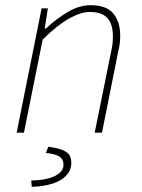

<svg xmlns="http://www.w3.org/2000/svg" viewBox="-20 -510 544 738"><path d="M44 0 140 -478H164L152 -400H156Q198 -439 241.5 -464.5Q285 -490 328 -490Q390 -490 416 -457.5Q442 -425 442 -374Q442 -356 440.5 -343.5Q439 -331 434 -310L372 0H344L406 -306Q411 -329 412.5 -342Q414 -355 414 -370Q414 -417 393 -440.5Q372 -464 324 -464Q291 -464 246 -439Q201 -414 144 -358L72 0ZM102 208 100 184Q162 182 193 165.5Q224 149 224 124Q224 101 207 91Q190 81 156 78L166 54Q202 59 221 67Q240 75 247 86.5Q254 98 254 116Q254 144 235 164.5Q216 185 181.5 196Q147 207 102 208Z"/></svg>

Font: Source Sans 3
Style: Italic
Weight: 200
Italic angle: -11°
Designer: Paul D. Hunt
Foundry: Adobe
Version: Version 3.046;hotconv 1.0.118;makeotfexe 2.5.65603